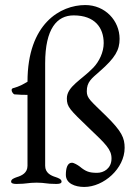

<svg xmlns="http://www.w3.org/2000/svg" viewBox="-20 -726 544 761"><path d="M314 15C391 15 474 -58 474 -140C474 -179 463 -205 401 -266C339 -327 324 -336 324 -364C324 -401 342 -414 375 -443C437 -497 454 -528 454 -572C454 -644 397 -706 318 -706C220 -706 89 -633 89 -402C71 -392 60 -384 30 -376C28 -375 26 -372 26 -369C26 -362 33 -353 37 -352C58 -350 76 -350 89 -350V-69C89 -41 67 -30 47 -24C36 -20 24 -16 24 -6C24 2 37 3 44 3C45 3 46 3 47 3C86 3 90 -2 125 -2C160 -2 162 3 201 3C202 3 203 3 204 3C212 3 224 2 224 -6C224 -16 212 -20 201 -24C181 -30 159 -41 159 -69V-475C159 -613 206 -665 272 -665C356 -665 391 -616 391 -555C391 -519 373 -482 350 -458C304 -410 245 -383 245 -336C245 -302 256 -292 334 -217C398 -156 422 -134 422 -98C422 -58 391 -41 365 -41C334 -41 320 -46 296 -66C288 -72 273 -81 265 -81C247 -81 241 -59 241 -33C241 1 277 15 314 15Z"/></svg>

Font: EB Garamond
Style: Regular
Weight: 400
Designer: Georg Duffner and Octavio Pardo
Foundry: Georg Duffner
Version: Version 1.000;PS 001.000;hotconv 1.0.88;makeotf.lib2.5.64775